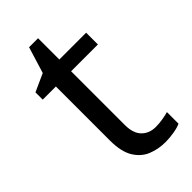

<svg xmlns="http://www.w3.org/2000/svg" viewBox="-212 -717 785 785"><g transform="rotate(-45 180.5 -324.5)"><path d="M264 -62Q284 -62 305 -65.5Q326 -69 339 -73V-6Q325 1 299 5.5Q273 10 249 10Q207 10 171.5 -4.5Q136 -19 114 -55Q92 -91 92 -156V-468H16V-510L93 -545L128 -659H180V-536H335V-468H180V-158Q180 -109 203.5 -85.5Q227 -62 264 -62Z"/></g></svg>

Font: lbangla85
Style: Book
Weight: 400
Designer: Jelle Bosma - Monotype Design Team
Foundry: Monotype Imaging Inc.
Version: Version 2.003